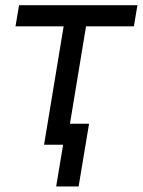

<svg xmlns="http://www.w3.org/2000/svg" viewBox="-20 -542 535 719"><path d="M145 0 218.3 -443.4H38.1L51.3 -522.5H494.6L481.4 -443.4H302.2L229 0ZM190.4 156.2 216.3 0H180.2L192.9 -78.6H313.5L274.4 156.2Z"/></svg>

Font: Inter 28pt
Style: Italic
Weight: 400
Italic angle: -9.3988°
Designer: Rasmus Andersson
Foundry: rsms
Version: Version 4.001;git-66647c0bb